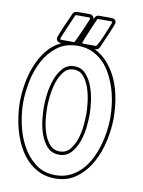

<svg xmlns="http://www.w3.org/2000/svg" viewBox="-101 -996 810 1091"><g transform="rotate(10 303.5 -450.0)"><path d="M252 -927H326Q337 -927 345 -919.5Q353 -912 351 -900Q354 -909 361 -918Q368 -927 379 -927H453Q464 -927 471.5 -921Q479 -915 479 -904Q479 -899 470.5 -877.5Q462 -856 451 -830.5Q440 -805 429.5 -782Q419 -759 416 -751Q412 -742 405 -739Q398 -736 389 -736Q439 -710 472.5 -668.5Q506 -627 526 -577.5Q546 -528 554.5 -473Q563 -418 563 -366Q563 -306 548 -237Q533 -168 501 -109.5Q469 -51 417.5 -12Q366 27 293 27Q244 27 204.5 9Q165 -9 135 -39Q105 -69 83.5 -108.5Q62 -148 48.5 -192Q35 -236 28.5 -281Q22 -326 22 -366Q22 -414 31 -469.5Q40 -525 60.5 -577Q81 -629 114.5 -671.5Q148 -714 196 -736Q184 -736 175.5 -742Q167 -748 167 -761Q167 -767 175.5 -788Q184 -809 194.5 -833.5Q205 -858 215.5 -880.5Q226 -903 229 -911Q231 -917 238 -922Q245 -927 252 -927ZM293 -738Q222 -738 174 -701.5Q126 -665 96.5 -609.5Q67 -554 54 -488.5Q41 -423 41 -366Q41 -310 54.5 -244.5Q68 -179 98 -123Q128 -67 176 -29.5Q224 8 293 8Q339 8 375.5 -9.5Q412 -27 440 -56Q468 -85 487.5 -123Q507 -161 519.5 -202.5Q532 -244 538 -286.5Q544 -329 544 -366Q544 -404 538.5 -446.5Q533 -489 520.5 -530Q508 -571 488.5 -609Q469 -647 441 -675.5Q413 -704 376.5 -721Q340 -738 293 -738ZM293 -110Q250 -110 224 -138.5Q198 -167 184 -207.5Q170 -248 165.5 -291.5Q161 -335 161 -366Q161 -396 166.5 -439Q172 -482 186.5 -522.5Q201 -563 226.5 -591.5Q252 -620 293 -620Q334 -620 359.5 -591.5Q385 -563 399.5 -522.5Q414 -482 419.5 -439Q425 -396 425 -366Q425 -335 420.5 -291.5Q416 -248 401.5 -207.5Q387 -167 361 -138.5Q335 -110 293 -110ZM293 -129Q330 -129 352.5 -156.5Q375 -184 387 -222Q399 -260 402.5 -300Q406 -340 406 -366Q406 -391 401.5 -431Q397 -471 385 -508.5Q373 -546 351 -573.5Q329 -601 293 -601Q257 -601 235 -573.5Q213 -546 201 -508.5Q189 -471 184.5 -431Q180 -391 180 -366Q180 -340 183.5 -300Q187 -260 199 -222Q211 -184 233.5 -156.5Q256 -129 293 -129ZM186 -760Q186 -755 194 -755H262Q267 -755 269 -756Q270 -757 280 -779Q290 -801 302 -827.5Q314 -854 323.5 -877Q333 -900 333 -903Q333 -908 326 -908H252Q247 -908 246 -904Q244 -898 234 -876Q224 -854 213.5 -829Q203 -804 194.5 -783.5Q186 -763 186 -760ZM313 -759 315 -756Q317 -756 319.5 -755.5Q322 -755 324 -755H393Q397 -757 408.5 -779.5Q420 -802 431 -828.5Q442 -855 451 -877.5Q460 -900 460 -903Q460 -908 453 -908H379Q374 -908 373 -904Q370 -898 360.5 -876Q351 -854 340.5 -829Q330 -804 321.5 -783Q313 -762 313 -759ZM294 -757V-763L291 -757Z"/></g></svg>

Font: RonaldsonGothicLicht
Style: Regular
Weight: 400
Designer: Mr. Robertson for MacKellar, Smiths & Jordan Co. Philadelphia
Foundry: CAT-Fonts Peter Wiegel
Version: 1.000